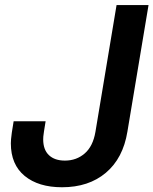

<svg xmlns="http://www.w3.org/2000/svg" viewBox="-20 -748 621 777"><path d="M231 9.8Q135.7 9.8 79.8 -36.1Q23.9 -82 23.9 -168Q23.9 -175.3 24.7 -184.8Q25.4 -194.3 27.8 -211.2Q30.3 -228 35.2 -257.3H164.6Q160.2 -230.5 158 -216.3Q155.8 -202.1 155.3 -195.6Q154.8 -189 154.8 -184.1Q154.8 -142.1 178 -120.1Q201.2 -98.1 242.7 -98.1Q289.6 -98.1 323 -127.2Q356.4 -156.2 366.2 -214.4L451.7 -727.5H581.1L495.6 -215.3Q478 -107.4 408.4 -48.8Q338.9 9.8 231 9.8Z"/></svg>

Font: Inter 17pt SemiBold
Style: Italic
Weight: 600
Italic angle: -9.3988°
Version: Version 4.001;git-66647c0bb